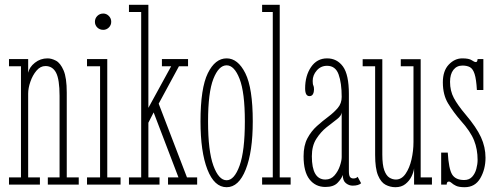

<svg xmlns="http://www.w3.org/2000/svg" viewBox="-20 -770 2073 801"><path d="M17.5 0V-30H67.5V-493.5H17.5V-523.5H97.5V-466.5Q102.5 -490 125.5 -508.2Q148.5 -526.5 178.5 -526.5Q195 -526.5 213.5 -516.8Q232 -507 245.2 -476.5Q258.5 -446 258.5 -383.5V-30H308.5V0H179.5V-30H228.5V-370Q228.5 -438.5 214 -466.5Q199.5 -494.5 169.5 -494.5Q148.5 -494.5 132.2 -475.2Q116 -456 106.8 -429.2Q97.5 -402.5 97.5 -379V-30H146.5V0Z M411 -645.5Q396 -645.5 386 -655.2Q376 -665 376 -679Q376 -693.5 386 -703.5Q396 -713.5 411 -713.5Q424 -713.5 434 -703.5Q444 -693.5 444 -679Q444 -665 434 -655.2Q424 -645.5 411 -645.5ZM343 0V-30H397.5V-493.5H343V-523.5H427.5V-30H483V0Z M518 0V-30H569V-720H518V-750H599V-320L694 -493.5H655.5V-523.5H764.5V-493.5H726.5L642 -337.5L760 -30H802.5V0H681V-30H724.5L621 -301L599 -258V-30H645.5V0Z M925.5 11Q874 11 845.2 -63Q816.5 -137 816.5 -263.5Q816.5 -402.5 847 -464.5Q877.5 -526.5 925.5 -526.5Q972.5 -526.5 1003.5 -464.5Q1034.5 -402.5 1034.5 -263.5Q1034.5 -137 1005.2 -63Q976 11 925.5 11ZM925.5 -18Q957.5 -18 979.5 -79Q1001.5 -140 1001.5 -263.5Q1001.5 -384.5 979.5 -441Q957.5 -497.5 925.5 -497.5Q892.5 -497.5 870.2 -441Q848 -384.5 848 -263.5Q848 -140 870.2 -79Q892.5 -18 925.5 -18Z M1073.5 0V-30H1118V-720H1073.5V-750H1147V-30H1192.5V0Z M1337.5 10Q1296 10 1271.2 -21.8Q1246.5 -53.5 1246.5 -118Q1246.5 -163 1262.5 -193Q1278.5 -223 1302.2 -244.2Q1326 -265.5 1349.8 -283.2Q1373.5 -301 1389.5 -320Q1405.5 -339 1405.5 -365.5Q1405.5 -424 1392.5 -459.8Q1379.5 -495.5 1344.5 -495.5Q1318.5 -495.5 1301.5 -476Q1284.5 -456.5 1284.5 -432.5Q1284.5 -418.5 1287.2 -413.5Q1290 -408.5 1290 -397Q1290 -385.5 1285.5 -377.2Q1281 -369 1271 -369Q1253 -369 1253 -401Q1253 -454.5 1277.8 -490.5Q1302.5 -526.5 1344.5 -526.5Q1386 -526.5 1410.8 -492.5Q1435.5 -458.5 1435.5 -378V-55.5Q1435.5 -38 1440.2 -31.8Q1445 -25.5 1454 -25.5Q1466 -25.5 1472 -32.5L1486.5 -5.5Q1475.5 4.5 1451 4.5Q1436 4.5 1423 -5.8Q1410 -16 1410 -40Q1405 -24.5 1388.2 -7.2Q1371.5 10 1337.5 10ZM1337.5 -21Q1360.5 -21 1375.5 -38.2Q1390.5 -55.5 1398 -77.8Q1405.5 -100 1405.5 -114.5V-301Q1404.5 -287 1385.5 -272.5Q1366.5 -258 1342.2 -238.8Q1318 -219.5 1299.5 -190.5Q1281 -161.5 1281 -118Q1281 -21 1337.5 -21Z M1629.5 11Q1608 11 1588.5 0.8Q1569 -9.5 1557 -38.5Q1545 -67.5 1545 -123.5V-493.5H1493V-523H1575V-125.5Q1575 -82 1583.2 -59.5Q1591.5 -37 1604.5 -29Q1617.5 -21 1631.5 -21Q1655.5 -21 1672 -45Q1688.5 -69 1696.8 -105Q1705 -141 1705 -177.5V-493.5H1652V-523H1735V-30H1782V0H1707.5V-67.5Q1705.5 -51.5 1696.5 -33.2Q1687.5 -15 1671 -2Q1654.5 11 1629.5 11Z M1918.5 11Q1894.5 11 1882.2 5Q1870 -1 1864 -6.8Q1858 -12.5 1852.5 -12.5Q1843.5 -12.5 1843.5 0H1820.5V-133.5H1848Q1852 -65.5 1866.2 -42.2Q1880.5 -19 1916.5 -19Q1937.5 -19 1949.8 -32.5Q1962 -46 1967.2 -65.5Q1972.5 -85 1972.5 -103Q1972.5 -147 1957.8 -184.2Q1943 -221.5 1902 -267Q1872 -301.5 1849.8 -337.8Q1827.5 -374 1827.5 -426.5Q1827.5 -474.5 1852.2 -500.5Q1877 -526.5 1908.5 -526.5Q1936.5 -526.5 1947.8 -518.8Q1959 -511 1965.5 -511Q1971.5 -511 1972.5 -523.5H1996.5V-394.5H1969.5Q1967 -439.5 1960 -461.2Q1953 -483 1940.5 -489.8Q1928 -496.5 1909.5 -496.5Q1885.5 -496.5 1871.5 -478.5Q1857.5 -460.5 1857.5 -428.5Q1857.5 -391 1873.5 -361Q1889.5 -331 1923 -291.5Q1967.5 -239 1986.5 -197.8Q2005.5 -156.5 2005.5 -112Q2005.5 -64 1983.8 -26.5Q1962 11 1918.5 11Z"/></svg>

Font: Imbue 10pt Thin
Style: Regular
Weight: 100
Designer: Tyler Finck
Foundry: Etcetera Type Company
Version: Version 1.102; ttfautohint (v1.8.3)